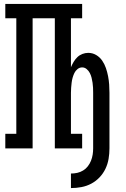

<svg xmlns="http://www.w3.org/2000/svg" viewBox="-20 -755 640 977"><path d="M341 202V128Q358 128 373.5 124.5Q389 121 403 112.5Q417 104 427 91Q437 78 443 63Q449 48 451.5 32Q454 16 454 0V-283Q454 -296 453.5 -308.5Q453 -321 451 -334Q449 -347 446 -359.5Q443 -372 437 -383.5Q431 -395 421 -403.5Q411 -412 398 -412Q385 -412 374.5 -403.5Q364 -395 358.5 -383.5Q353 -372 349.5 -359.5Q346 -347 344.5 -334Q343 -321 342 -308.5Q341 -296 341 -283V-74H398V0H259V-662H146V0H7V-74H63V-662H7V-735H398V-662H341V-413Q347 -427 355 -440.5Q363 -454 374 -464.5Q385 -475 399.5 -480.5Q414 -486 429 -486Q451 -486 469.5 -475Q488 -464 500 -446.5Q512 -429 519 -408.5Q526 -388 530 -367Q534 -346 535.5 -325Q537 -304 537 -283V0Q537 27 532.5 53.5Q528 80 516.5 104Q505 128 486.5 147.5Q468 167 444.5 179.5Q421 192 394.5 197Q368 202 341 202Z"/></svg>

Font: Iosevka Curly Slab Extended
Style: Regular
Weight: 400
Width: 7
Monospace: yes
Designer: Belleve Invis
Foundry: Belleve Invis
Version: Version 11.1.0; ttfautohint (v1.8.3)